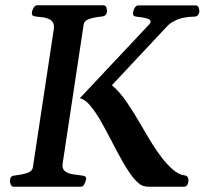

<svg xmlns="http://www.w3.org/2000/svg" viewBox="-20 -713 781 733"><path d="M32.2 0Q24.9 0 21.2 -8.3Q17.6 -16.6 18.1 -22.5Q18.1 -31.2 21.7 -36.6Q25.4 -42 36.1 -43Q60.1 -45.4 81.5 -51.8Q103 -58.1 105.5 -74.2L185.5 -602.5Q186.5 -610.4 185.5 -616.2Q183.1 -631.3 171.4 -637.9Q159.7 -644.5 144.8 -646.7Q129.9 -648.9 116.7 -649.9Q101.6 -651.4 101.6 -660.6Q101.6 -670.9 107.4 -681.9Q113.3 -692.9 122.6 -692.9H375Q383.3 -692.9 386.5 -683.1Q389.6 -673.3 388.7 -668Q385.7 -651.9 369.1 -649.9Q344.7 -647.9 323.2 -641.4Q301.8 -634.8 299.3 -618.7L219.2 -88.9Q216.3 -68.4 228.3 -59.3Q240.2 -50.3 258.5 -47.6Q276.9 -44.9 292 -43Q301.3 -42 305.7 -39.1Q310.1 -36.1 308.1 -25.9Q307.1 -20 302 -10Q296.9 0 288.6 0ZM550.8 0Q525.4 0 512 -11.2Q498.5 -22.5 488.8 -34.2Q467.3 -62 446.3 -99.4Q425.3 -136.7 404.8 -176.8Q384.3 -216.8 364 -252Q343.8 -287.1 324 -310.5Q304.2 -334 284.7 -337.9L549.8 -620.1Q555.2 -626 555.2 -630.4Q555.2 -637.2 545.7 -640.9Q536.1 -644.5 523.2 -646.5Q510.3 -648.4 500 -649.4Q487.8 -650.9 487.8 -660.6Q487.8 -670.4 493.4 -681.4Q499 -692.4 508.3 -692.4H727.5Q735.8 -692.4 738.8 -682.6Q741.7 -672.9 741.2 -667.5Q737.3 -649.4 721.2 -649.4Q700.2 -649.4 680.7 -645.3Q661.1 -641.1 644.8 -632.6Q628.4 -624 617.2 -611.8L407.2 -387.7Q438 -361.8 465.8 -320.3Q493.7 -278.8 519 -234.6Q544.4 -190.4 566.9 -154.8Q578.1 -137.2 597.2 -111.8Q616.2 -86.4 639.4 -66.2Q662.6 -45.9 684.6 -43.5Q694.3 -42.5 697.5 -34.9Q700.7 -27.3 698.7 -17.6Q697.8 -10.7 693.8 -5.4Q689.9 0 681.2 0Z"/></svg>

Font: Gelasio Medium
Style: Italic
Weight: 500
Italic angle: -8.5°
Designer: Eben Sorkin
Foundry: Eben Sorkin
Version: Version 1.008